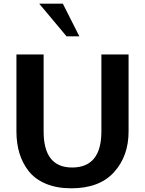

<svg xmlns="http://www.w3.org/2000/svg" viewBox="-20 -1021 797 1055"><path d="M416 -821.3H345.7L195.3 -1001H325.2ZM686.5 -298.8Q686.5 -163.1 606.4 -74.7Q526.4 13.7 371.1 13.7Q292 13.7 232.4 -11.2Q172.9 -36.1 138.2 -80.1Q103.5 -124 86.9 -178.7Q70.3 -233.4 70.3 -298.8V-721.7H219.7V-298.8Q219.7 -100.6 376 -100.6Q537.1 -100.6 537.1 -298.8V-721.7H686.5Z"/></svg>

Font: FreeUniversal
Style: Bold
Weight: 700
Version: Version 1.001